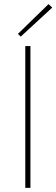

<svg xmlns="http://www.w3.org/2000/svg" viewBox="-20 -914 274 934"><path d="M234 -877 81 -736 67 -749 216 -894ZM128 0H103V-690H128Z"/></svg>

Font: Exo 2.0 Thin
Style: Regular
Weight: 250
Designer: Natanael Gama
Version: Version 1.001;PS 001.001;hotconv 1.0.70;makeotf.lib2.5.58329